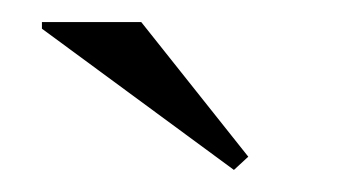

<svg xmlns="http://www.w3.org/2000/svg" viewBox="-20 -917 325 174"><path d="M205 -775 192 -763 18 -891V-897H108Z"/></svg>

Font: Aboreto
Style: Regular
Weight: 400
Designer: Dominik Jáger
Foundry: Dominik Jáger
Version: Version 1.001; ttfautohint (v1.8.4.7-5d5b)